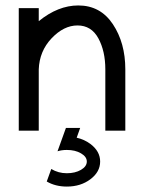

<svg xmlns="http://www.w3.org/2000/svg" viewBox="-20 -479 528 704"><path d="M439.5 0H366.2V-224.6Q366.2 -291.5 340.6 -338.6Q314.9 -385.7 264.2 -385.7Q213.9 -385.7 169.2 -338.6Q124.5 -291.5 122.1 -224.6V0H48.8V-449.2H122.1V-401.4Q192.9 -459 267.1 -459Q348.1 -459 393.8 -390.4Q439.5 -321.8 439.5 -224.6ZM225.1 205.1Q183.1 205.1 151.4 186.5L168 140.6Q193.8 156.2 225.1 156.2Q255.4 156.2 276.9 143.8Q298.3 131.3 298.3 113.3Q298.3 95.7 277.1 83.3Q255.9 70.8 225.1 70.8Q206.1 70.8 190.9 75.7L221.7 -9.8H273.9L261.2 25.9Q289.1 32.2 311.5 48.8Q347.2 75.7 347.2 113.3Q347.2 151.4 311.5 178.2Q275.9 205.1 225.1 205.1Z"/></svg>

Font: Catrinity
Style: Regular
Weight: 400
Designer: Alexander Lange
Foundry: High-Logic / Made with FontCreator
Version: Version 2.090;May 20, 2024;FontCreator 15.0.0.2974 64-bit